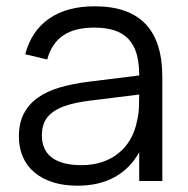

<svg xmlns="http://www.w3.org/2000/svg" viewBox="-20 -575 596 610"><path d="M280.7 -555Q192.7 -555 136.1 -515.9Q79.5 -476.8 60.3 -402.7L130 -386Q144 -437.5 180.8 -462.4Q217.5 -487.3 279.3 -487.3Q316.2 -487.3 343.2 -478.6Q370.3 -469.8 387.9 -451.3Q405.5 -432.8 413.9 -404.2Q422.3 -375.7 422.3 -335.7V-275.3Q422.3 -257.3 421.4 -234.2Q420.5 -211 415.3 -190.7Q409.2 -158.5 394.1 -132.4Q379 -106.3 356.3 -88.1Q333.7 -69.8 304.2 -60.1Q274.8 -50.3 239.7 -50.3Q176.5 -50.3 144.8 -74.3Q113 -98.3 113 -145.3Q113 -169.7 121.5 -187.9Q130 -206.2 148.7 -219.5Q167.3 -232.8 196.5 -241.6Q225.7 -250.3 266.8 -255.3L438.3 -276.7L435.8 -337L260.2 -315.2Q210.7 -309 169.9 -297.1Q129.2 -285.2 100.3 -264.7Q71.5 -244.2 55.8 -214.1Q40 -184 40 -141.3Q40 -105.2 52.8 -76.1Q65.7 -47 89.9 -26.8Q114.2 -6.5 148.5 4.2Q182.8 15 226.3 15Q294.3 15 343.8 -12.1Q393.3 -39.2 422.3 -91.2V0H495.7V-330.3Q495.7 -443.2 442.1 -499.1Q388.5 -555 280.7 -555Z"/></svg>

Font: Vela Sans GX ExtLt
Style: Regular
Weight: 200
Designer: Principal design: Mikhail Sharanda - project Manrope.
Design modification: Ravid Balaliev
Foundry: Mikhail Sharanda
Version: Version 1.001